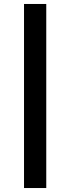

<svg xmlns="http://www.w3.org/2000/svg" viewBox="-20 -791 353 967"><path d="M101 -771H213V156H101Z"/></svg>

Font: Roboto Serif
Style: Bold
Weight: 700
Designer: Greg Gazdowicz
Foundry: Commercial Type
Version: Version 1.008